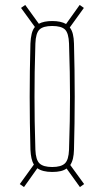

<svg xmlns="http://www.w3.org/2000/svg" viewBox="-20 -790 420 776"><path d="M77 -34 60 -46 117 -125Q110.5 -135.5 107.2 -150.5Q104 -165.5 103 -185Q101.5 -238.5 100.8 -292.2Q100 -346 100 -399.5Q100 -453 100.8 -506.8Q101.5 -560.5 103 -614Q104 -636.5 108 -653.2Q112 -670 121 -681L65 -758L82 -770L137 -694Q157.5 -705 191 -705Q226 -705 247 -693L302 -770L319 -758L262 -679Q270.5 -668.5 274.5 -652.2Q278.5 -636 279 -614Q280.5 -560.5 281.2 -506.8Q282 -453 282 -399.5Q282 -346 281.2 -292.2Q280.5 -238.5 279 -185Q278.5 -165 275 -149.8Q271.5 -134.5 264 -123L320 -46L303 -34L249 -109Q231 -95 191 -95Q152 -95 131 -110ZM191 -115Q227 -115 242.2 -129.5Q257.5 -144 259 -185Q261 -248.5 262 -300Q263 -351.5 263 -399.5Q263 -447.5 262 -499Q261 -550.5 259 -614Q257.5 -656 242.8 -670.5Q228 -685 191 -685Q154.5 -685 139.5 -670.5Q124.5 -656 123 -614Q121 -550.5 120.2 -499Q119.5 -447.5 119.5 -399.5Q119.5 -351.5 120.2 -300Q121 -248.5 123 -185Q124.5 -144 139.8 -129.5Q155 -115 191 -115Z"/></svg>

Font: Big Shoulders Thin
Style: Regular
Weight: 100
Designer: Patric King
Foundry: XO Type Co
Version: Version 2.002